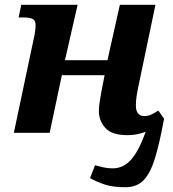

<svg xmlns="http://www.w3.org/2000/svg" viewBox="-20 -556 723 804"><path d="M505 228Q453 228 419.5 217Q386 206 357 190L378 136Q393 140 411.5 144.5Q430 149 452 149Q496 149 528.5 113Q561 77 590 -4Q574 2 555 6Q536 10 514 10Q448 10 421 -20.5Q394 -51 394 -91Q394 -106 397 -126Q400 -146 404 -169L418 -241H239L188 0H38L120 -388Q125 -408 127 -425Q129 -442 129 -450Q129 -470 117 -476.5Q105 -483 76 -483H58L69 -536H305L252 -304H430L482 -536H631L563 -211Q557 -184 553 -160Q549 -136 549 -115Q549 -70 584 -70Q600 -70 613 -76Q626 -82 643 -93L667 -59Q649 40 630 103.5Q611 167 582.5 197.5Q554 228 505 228Z"/></svg>

Font: Noto Serif
Style: Bold Italic
Weight: 700
Italic angle: -12°
Designer: Monotype Design Team
Foundry: Monotype Imaging Inc.
Version: Version 2.013